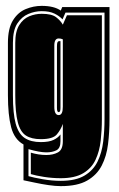

<svg xmlns="http://www.w3.org/2000/svg" viewBox="-20 -530 405 654"><path d="M187 104Q169 104 145 100.5Q121 97 98 92Q75 87 60 84V-38Q29 -55 18 -96.5Q7 -138 7 -206V-384Q7 -433 24 -460.5Q41 -488 67.5 -499Q94 -510 122 -510Q164 -510 187 -494L192 -506H353V-124Q353 -80 348 -39Q343 2 326.5 34Q310 66 277 85Q244 104 187 104ZM187 86Q238 86 268 68Q298 50 312.5 20Q327 -10 331.5 -47.5Q336 -85 336 -124V-487H203L193 -464Q183 -475 166 -483.5Q149 -492 122 -492Q99 -492 76.5 -482.5Q54 -473 39 -450Q24 -427 24 -384V-206Q24 -143 33.5 -108.5Q43 -74 64 -60Q85 -46 119 -46Q147 -46 162.5 -53.5Q178 -61 186 -72V-49Q186 -25 172 -18Q158 -11 138 -11Q115 -11 77 -22V70Q94 75 125.5 80.5Q157 86 187 86ZM187 77Q158 77 129.5 72.5Q101 68 85 63V-10Q112 -2 138 -2Q161 -2 177.5 -11Q194 -20 194 -49V-108Q187 -88 173.5 -72Q160 -56 119 -56Q87 -56 68 -68.5Q49 -81 40.5 -114Q32 -147 32 -206V-384Q32 -423 45.5 -444.5Q59 -466 79.5 -474.5Q100 -483 122 -483Q156 -483 171 -471.5Q186 -460 194 -446L208 -478H327V-124Q327 -87 323 -51Q319 -15 305.5 14Q292 43 263.5 60Q235 77 187 77ZM180 -138Q194 -138 194 -166V-396Q188 -399 180 -399Q165 -399 165 -375V-166Q165 -138 180 -138ZM180 -148Q174 -148 174 -162V-372Q174 -383 176 -386.5Q178 -390 182 -390H186V-162Q186 -148 180 -148Z"/></svg>

Font: Alumni Sans Collegiate One SC
Style: Regular
Weight: 400
Designer: Robert E. Leuschke
Foundry: Robert E. Leuschke
Version: Version 1.100